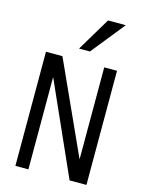

<svg xmlns="http://www.w3.org/2000/svg" viewBox="-145 -1098 891 1183"><g transform="rotate(15 300.0 -506.5)"><path d="M73.2 0ZM526.4 0H418.9L156.2 -588.9V0H73.2V-728H178.2L444.8 -141.1V-728H526.4ZM265.1 -799.8 392.6 -1013.2H505.9L334.5 -799.8Z"/></g></svg>

Font: Oxygen Mono
Style: Regular
Weight: 400
Designer: Vernon Adams
Foundry: Vernon Adams
Version: Version 0.201; ttfautohint (v0.8) -r 50 -G 200 -x